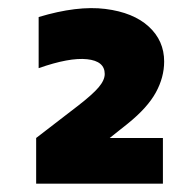

<svg xmlns="http://www.w3.org/2000/svg" viewBox="-20 -713 471 462"><path d="M67 -271Q67 -298 67 -326Q67 -354 67 -381Q92 -400 117 -419.5Q142 -439 167 -458Q202 -485 217 -502.5Q232 -520 232 -535Q232 -566 189.5 -570.5Q147 -575 73 -549Q73 -580 73 -610.5Q73 -641 73 -672Q166 -700 233.5 -691.5Q301 -683 338 -649Q375 -615 375 -565Q375 -527 355 -490.5Q335 -454 288 -416Q277 -407 266 -398.5Q255 -390 244 -381Q276 -381 308.5 -381Q341 -381 372 -381Q372 -354 372 -326Q372 -298 372 -271Q296 -271 219.5 -271Q143 -271 67 -271Z"/></svg>

Font: Tilt Warp
Style: Regular
Weight: 400
Designer: Andy Clymer
Foundry: Andy Clymer
Version: Version 1.000